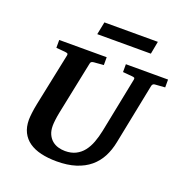

<svg xmlns="http://www.w3.org/2000/svg" viewBox="-152 -996 1095 1147"><g transform="rotate(20 395.5 -423.0)"><path d="M725.1 -616.2Q718.3 -615.2 714.4 -611.1Q710.4 -606.9 709 -600.1L631.8 -214.8Q621.6 -162.6 599.4 -120.1Q577.1 -77.6 540.8 -47.4Q504.4 -17.1 452.6 -0.5Q400.9 16.1 332 16.1Q276.4 16.1 231.9 5.6Q187.5 -4.9 156.5 -26.6Q125.5 -48.3 108.6 -82Q91.8 -115.7 91.8 -162.1Q91.8 -176.3 95 -203.9Q98.1 -231.4 105 -265.1L174.8 -601.1Q176.3 -609.9 170.9 -612.5Q165.5 -615.2 154.8 -616.2Q146.5 -616.7 137.2 -617.7Q128.9 -618.7 118.9 -619.4Q108.9 -620.1 99.1 -621.1V-670.9H400.9V-621.1Q389.2 -620.1 378.2 -619.4Q367.2 -618.7 358.4 -617.7Q348.1 -616.7 338.9 -616.2Q330.1 -615.2 324.7 -612.1Q319.3 -608.9 317.9 -600.1L249 -265.1Q243.2 -236.3 240.5 -213.4Q237.8 -190.4 237.8 -176.8Q237.8 -145 248 -122.6Q258.3 -100.1 275.1 -85.9Q292 -71.8 313.7 -65.4Q335.4 -59.1 357.9 -59.1Q397 -59.1 425.5 -73.5Q454.1 -87.9 474.1 -113.3Q494.1 -138.7 507.3 -173.8Q520.5 -209 528.8 -250L599.1 -601.1Q600.6 -609.9 596.4 -612.5Q592.3 -615.2 580.1 -616.2Q570.8 -616.7 561.5 -617.7Q553.2 -618.7 543 -619.4Q532.7 -620.1 522.9 -621.1V-670.9H791V-621.1ZM641.6 -781.2H300.8L316.9 -861.8H656.7Z"/></g></svg>

Font: Charis SIL Am
Style: Bold Italic
Weight: 700
Italic angle: -11°
Foundry: SIL International
Version: Version 5.000